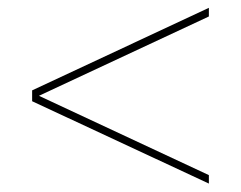

<svg xmlns="http://www.w3.org/2000/svg" viewBox="-20 -626 600 478"><path d="M60 -374V-401L500 -606.5V-585L77 -387.5L500 -190V-169Z"/></svg>

Font: Bodoni* 11pt Medium
Style: Italic
Weight: 500
Italic angle: -13°
Version: Version 2.3